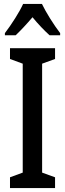

<svg xmlns="http://www.w3.org/2000/svg" viewBox="-20 -960 332 980"><path d="M261 0H31V-55L96 -79V-635L31 -659V-714H261V-659L195 -635V-79L261 -55ZM194 -940Q210 -907 235.5 -866Q261 -825 287 -791V-780H233Q213 -798 190.5 -821.5Q168 -845 146 -872Q123 -845 100 -820.5Q77 -796 60 -780H5V-791Q31 -825 57.5 -867Q84 -909 98 -940Z"/></svg>

Font: Noto Sans Gurmukhi ExtraCondensed Medium
Style: Regular
Weight: 500
Width: 2
Designer: Jelle Bosma - Monotype Design Team
Foundry: Monotype Imaging Inc.
Version: Version 2.004; ttfautohint (v1.8.4.7-5d5b)